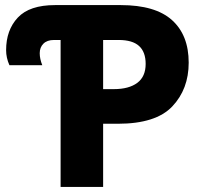

<svg xmlns="http://www.w3.org/2000/svg" viewBox="-20 -734 803 754"><path d="M218 -577H192Q165 -577 150.5 -562.5Q136 -548 136 -525Q136 -503 146 -478H17Q4 -507 4 -537Q4 -616 50 -665Q96 -714 196 -714H454Q590 -714 655.5 -655Q721 -596 721 -488Q721 -384 656.5 -316Q592 -248 443 -248H385V0H218ZM427 -384Q486 -384 519 -408.5Q552 -433 552 -483Q552 -530 526 -553.5Q500 -577 446 -577H385V-384Z"/></svg>

Font: Noto Sans UI ExtraBold
Style: Regular
Weight: 800
Designer: Monotype Design Team
Foundry: Monotype Imaging Inc.
Version: Version 1.001